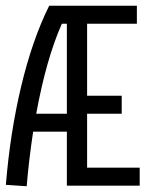

<svg xmlns="http://www.w3.org/2000/svg" viewBox="-38 -645 505 667"><path d="M447.3 -62.5V0H194.3V-187.5H77.1Q62.5 -90.8 54.7 2L-17.6 -2.9Q-2.9 -183.6 35.6 -345.2Q74.2 -506.8 132.8 -625H437.5V-562.5H264.6V-312.5H384.8V-250H264.6V-62.5ZM194.3 -250V-562.5H176.8Q122.1 -438.5 87.9 -250Z"/></svg>

Font: Sudo
Style: Bold
Weight: 700
Monospace: yes
Designer: Jens Kutilek
Foundry: Jens Kutilek
Version: Version 0.040